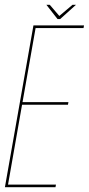

<svg xmlns="http://www.w3.org/2000/svg" viewBox="-40 -781 370 801"><path d="M-19.5 0H191.5L193.5 -11H-6.5L52 -344H243.5L245.5 -355H54L108.5 -664H308.5L310.5 -675H99.5ZM200 -701.5H211L277 -761H262.5L207.5 -714.5L167.5 -761H153.5Z"/></svg>

Font: Anybody Thin Condensed
Style: Italic
Weight: 100
Width: 3
Italic angle: -10°
Version: Version 1.113;gftools[0.9.25]